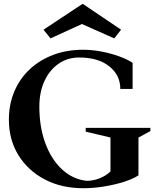

<svg xmlns="http://www.w3.org/2000/svg" viewBox="-20 -979 815 1015"><path d="M420 16Q305 16 216.5 -30.5Q128 -77 77.5 -158.5Q27 -240 27 -347Q27 -428 56 -496Q85 -564 137.5 -613Q190 -662 261.5 -689Q333 -716 420 -716Q465 -716 513.5 -707Q562 -698 606 -682.5Q650 -667 681 -647V-509H616Q616 -582 557.5 -628.5Q499 -675 398 -675Q337 -675 289.5 -642Q242 -609 215 -550.5Q188 -492 188 -415Q188 -307 220 -221Q252 -135 308.5 -83Q365 -31 438 -23Q473 -23 507 -36.5Q541 -50 564 -73V-252L433 -283V-303H775V-286L712 -252V-52Q681 -32 633 -17Q585 -2 529.5 7Q474 16 420 16ZM247 -776 210 -822 417 -959 620 -822 584 -776 413 -852Z"/></svg>

Font: Wittgenstein
Style: Bold
Weight: 700
Designer: Jörg Drees
Foundry: Jörg Drees
Version: Version 1.303; ttfautohint (v1.8.4.7-5d5b)